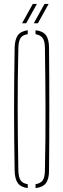

<svg xmlns="http://www.w3.org/2000/svg" viewBox="-20 -959 324 983"><path d="M122 4Q86.5 -0.5 71.2 -21.5Q56 -42.5 55 -85Q53.5 -169.5 52.8 -246.8Q52 -324 52 -399.5Q52 -475 52.8 -552.2Q53.5 -629.5 55 -714Q56 -757 71.2 -778.2Q86.5 -799.5 122 -804V-784Q96 -780.5 85.5 -764.5Q75 -748.5 74 -714Q72 -631.5 71.2 -555Q70.5 -478.5 70.5 -403Q70.5 -327.5 71.5 -249.2Q72.5 -171 74 -85Q75 -51.5 85.5 -35.8Q96 -20 122 -16ZM162 4V-16Q188 -20 198.8 -35.8Q209.5 -51.5 210 -85Q212 -171 212.5 -249.2Q213 -327.5 213 -403Q213 -478.5 212 -555Q211 -631.5 210 -714Q209.5 -748.5 198.5 -764Q187.5 -779.5 162 -784V-804Q199 -800.5 215 -779Q231 -757.5 231 -714Q232 -629.5 232.2 -552.2Q232.5 -475 232.5 -399.5Q232.5 -324 232.2 -246.8Q232 -169.5 231 -85Q231 -42.5 215 -21.2Q199 0 162 4ZM93 -840 148 -939H169L114 -840ZM153 -840 208 -939H229L174 -840Z"/></svg>

Font: Big Shoulders Stencil Display SC Thin
Style: Regular
Weight: 100
Designer: Patric King
Foundry: XO Type Co
Version: Version 2.001